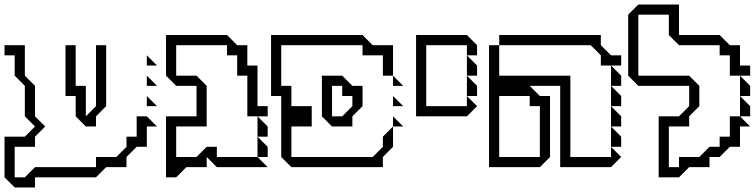

<svg xmlns="http://www.w3.org/2000/svg" viewBox="-20 -740 3346 850"><path d="M630 -450V-495L675 -450ZM630 -360V-405L675 -360ZM630 -270V-315L675 -270ZM315 -225V-315H270V-540H315V-360H360V-225L405 -270V-540H450V-270L405 -225V-180H360ZM0 45V-135H90L135 -180L90 -225V-360L45 -405V-495H0V-540H90V-405L135 -360V-225L180 -180L135 -135V-90H45V45H90L135 0H405V-45H495L540 -90V-135H585V-225H630L675 -180H630V-90H585L540 -45V0H450L405 45H135V90H45Z M1120 -135V-225L1165 -180V-135ZM1120 -45V-135L1165 -90V-45ZM715 45V-225H850V-360H760L715 -405V-585H985L1030 -540H1075V-450H1120V-270H1165V-225H1075V-405H1030V-495H985V-540H760V-405H850L895 -360V-180H760V-45H850L895 -90H940V-45H1120L1165 0H940L895 -45V0H805L760 45Z M1720 -360V-405L1765 -360ZM1720 -270V-315L1765 -270ZM1720 -180V-225L1765 -180ZM1495 -225 1540 -270V-315H1495V-360H1450V-225ZM1225 -45V-315H1180V-585H1585L1630 -540H1720V-405H1675V-495H1585V-540H1225V-360H1270V-270H1360V-180H1270V-45H1630L1675 -90V-135L1720 -180V-90L1675 -45V0H1270ZM1405 -225V-405H1495L1540 -360H1585V-270L1540 -225V-180H1450Z M2047 -405V-495L2092 -450V-405ZM2047 -315V-405L2092 -360V-315ZM1822 -225V-585H2047L2092 -540V-495H2047V-540H1867V-270H2047V-315L2092 -270L2047 -225Z M2190 -540V-585H2640V-540L2685 -495H2730V-450H2640V-495L2595 -540ZM2685 -360V-450L2730 -405V-360ZM2685 -270V-360L2730 -315V-270ZM2685 -180V-270L2730 -225V-180ZM2685 -90V-180L2730 -135V-90ZM2190 -45H2370V-270H2325V-315H2190ZM2145 0V-540H2190V-405H2505V-45H2685V-90L2730 -45L2685 0H2460V-360H2325L2370 -315H2415V-45L2370 0Z M3256 -315V-405L3301 -360V-315ZM3256 -225V-315L3301 -270V-225ZM2896 45V-225H2986L3031 -270V-360H2806L2761 -405V-675L2806 -720H2986V-585H3166L3211 -540H3256V-450H3301V-405H3211V-495H3166V-540H2986L2941 -585V-675H2806V-405H3031L3076 -360V-270L3031 -225V-180H2941V0H2986V-45H3076L3121 -90H3166V-135H3211V-225H3256L3301 -180H3256V-90H3211L3166 -45H3121V0H3031L2986 45Z"/></svg>

Font: Rubik Iso
Style: Regular
Weight: 400
Designer: Hubert and Fischer, NaN
Foundry: Hubert and Fischer, NaN
Version: Version 2.200